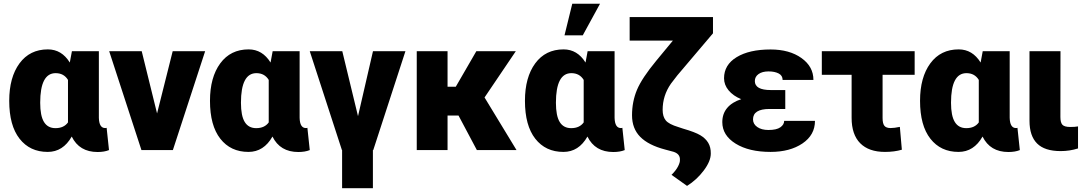

<svg xmlns="http://www.w3.org/2000/svg" viewBox="-20 -802 5811 1026"><path d="M508.3 -528.3V-172.4Q509.8 -117.7 542 -117.7Q547.4 -117.7 549.8 -119.1L562.5 0Q537.6 10.3 501.5 10.3Q403.8 10.3 363.3 -72.3Q316.9 9.8 234.9 9.8Q139.6 9.8 84.5 -60.8Q29.3 -131.3 29.3 -263.2Q29.3 -388.7 84.2 -463.4Q139.2 -538.1 235.8 -538.1Q309.6 -538.1 353 -467.8L364.3 -528.3ZM194.8 -252.9Q194.8 -183.1 215.1 -150.1Q235.4 -117.2 276.4 -117.2Q321.3 -117.2 343.3 -147.9V-375Q321.3 -411.1 277.3 -411.1Q194.8 -411.1 194.8 -252.9Z M819.3 -195.8 902.8 -528.3H1076.2L903.8 0H735.8L563.5 -528.3H737.3Z M1581.1 -528.3V-172.4Q1582.5 -117.7 1614.7 -117.7Q1620.1 -117.7 1622.6 -119.1L1635.3 0Q1610.4 10.3 1574.2 10.3Q1476.6 10.3 1436 -72.3Q1389.6 9.8 1307.6 9.8Q1212.4 9.8 1157.2 -60.8Q1102.1 -131.3 1102.1 -263.2Q1102.1 -388.7 1157 -463.4Q1211.9 -538.1 1308.6 -538.1Q1382.3 -538.1 1425.8 -467.8L1437 -528.3ZM1267.6 -252.9Q1267.6 -183.1 1287.8 -150.1Q1308.1 -117.2 1349.1 -117.2Q1394 -117.2 1416 -147.9V-375Q1394 -411.1 1350.1 -411.1Q1267.6 -411.1 1267.6 -252.9Z M1893.1 -181.2 1973.1 -528.3H2146.5L1974.6 0H1972.7V203.6H1808.1V0H1807.1L1635.3 -528.3H1809.1Z M2430.2 -184.6H2371.6V0H2207V-528.3H2371.6V-338.4H2415.5L2525.4 -528.3H2736.3L2569.3 -281.2L2740.2 0H2528.3Z M3264.2 -528.3V-172.4Q3265.6 -117.7 3297.9 -117.7Q3303.2 -117.7 3305.7 -119.1L3318.4 0Q3293.5 10.3 3257.3 10.3Q3159.7 10.3 3119.1 -72.3Q3072.8 9.8 2990.7 9.8Q2895.5 9.8 2840.3 -60.8Q2785.2 -131.3 2785.2 -263.2Q2785.2 -388.7 2840.1 -463.4Q2895 -538.1 2991.7 -538.1Q3065.4 -538.1 3108.9 -467.8L3120.1 -528.3ZM2950.7 -252.9Q2950.7 -183.1 2970.9 -150.1Q2991.2 -117.2 3032.2 -117.2Q3077.1 -117.2 3099.1 -147.9V-375Q3077.1 -411.1 3033.2 -411.1Q2950.7 -411.1 2950.7 -252.9ZM3038.1 -782.2H3186.5L3094.2 -613.3H2996.6Z M3790 -710.9V-624L3599.6 -399.4L3565.4 -355Q3521 -291.5 3521 -214.8Q3521 -179.2 3537.6 -158.7Q3554.2 -138.2 3605 -123L3629.9 -114.7Q3694.3 -96.2 3722.4 -79.3Q3750.5 -62.5 3764.6 -38.8Q3778.8 -15.1 3778.3 18.6Q3778.3 59.1 3740.7 109.1Q3703.1 159.2 3651.4 191.4L3568.4 132.3Q3592.3 108.9 3603.3 87.2Q3614.3 65.4 3613.3 52.7Q3615.2 21 3579.6 9.3L3534.2 -2.9Q3444.8 -26.4 3401.1 -70.8Q3357.4 -115.2 3357.4 -186Q3357.4 -258.8 3383.8 -321.8Q3410.2 -384.8 3487.3 -478L3575.7 -585H3344.7V-710.9Z M4003.9 -164.1Q4003.9 -139.2 4026.6 -123.3Q4049.3 -107.4 4086.4 -107.4Q4129.9 -107.4 4150.1 -121.8Q4170.4 -136.2 4170.4 -156.2H4335Q4335 -80.6 4268.1 -35.4Q4201.2 9.8 4097.7 9.8Q3982.4 9.8 3911.1 -34.4Q3839.8 -78.6 3839.8 -149.4Q3839.8 -194.3 3866 -225.3Q3892.1 -256.3 3940.9 -272Q3897.9 -289.6 3873.5 -319.1Q3849.1 -348.6 3849.1 -383.8Q3849.1 -455.6 3916.5 -496.6Q3983.9 -537.6 4097.7 -537.6Q4198.7 -537.6 4262.7 -491.9Q4326.7 -446.3 4326.7 -375H4162.1Q4162.1 -398.4 4140.9 -409.4Q4119.6 -420.4 4086.9 -420.4Q4053.2 -420.4 4033.4 -406.2Q4013.7 -392.1 4013.7 -368.7Q4013.7 -320.8 4099.1 -320.8H4176.3V-219.7H4092.3Q4003.9 -219.7 4003.9 -164.1Z M4867.7 -402.3H4696.3V-171.4Q4696.3 -141.6 4706.1 -129.6Q4715.8 -117.7 4739.3 -117.7Q4758.8 -117.7 4788.6 -124L4799.3 -2Q4759.3 9.8 4709 9.8Q4622.6 9.8 4576.7 -36.6Q4530.8 -83 4530.8 -172.4V-402.3H4371.6V-528.3H4867.7Z M5375.5 -528.3V-172.4Q5377 -117.7 5409.2 -117.7Q5414.6 -117.7 5417 -119.1L5429.7 0Q5404.8 10.3 5368.7 10.3Q5271 10.3 5230.5 -72.3Q5184.1 9.8 5102.1 9.8Q5006.8 9.8 4951.7 -60.8Q4896.5 -131.3 4896.5 -263.2Q4896.5 -388.7 4951.4 -463.4Q5006.3 -538.1 5103 -538.1Q5176.8 -538.1 5220.2 -467.8L5231.4 -528.3ZM5062 -252.9Q5062 -183.1 5082.3 -150.1Q5102.5 -117.2 5143.6 -117.2Q5188.5 -117.2 5210.4 -147.9V-375Q5188.5 -411.1 5144.5 -411.1Q5062 -411.1 5062 -252.9Z M5647 -528.3 5646.5 -176.8Q5646.5 -147 5657.2 -135.3Q5668 -123.5 5699.7 -123.5Q5724.1 -123.5 5740.7 -126.5V-8.8Q5696.3 5.4 5647.9 5.4Q5562.5 5.4 5522 -35.2Q5481.4 -75.7 5481.4 -156.2V-528.3Z"/></svg>

Font: Roboto
Style: Regular
Weight: 900
Designer: Google
Version: Version 2.001171; 2014